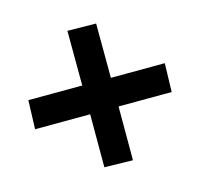

<svg xmlns="http://www.w3.org/2000/svg" viewBox="-102 -618 704 678"><g transform="rotate(30 250.5 -278.5)"><path d="M390 -69 253 -206 111 -63 39 -140 178 -280 36 -421 111 -494 252 -354 391 -494 463 -418 326 -280 465 -141Z"/></g></svg>

Font: Mach Medium
Style: Regular
Weight: 500
Version: Version 1.002